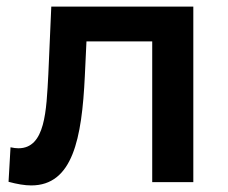

<svg xmlns="http://www.w3.org/2000/svg" viewBox="-20 -554 692 584"><path d="M568 -534H136L127 -328C121 -217 118 -103 36 -103C29 -103 21 -104 12 -106L6 -1C32 6 55 10 75 10C201 10 229 -132 238 -322L243 -428H443V0H568Z"/></svg>

Font: Talent
Style: Bold
Weight: 600
Designer: Mike Powis
Version: Version 1.001;hotconv 1.0.109;makeotfexe 2.5.65596